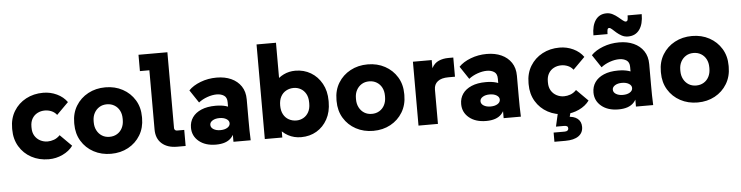

<svg xmlns="http://www.w3.org/2000/svg" viewBox="-52 -997 5694 1476"><g transform="rotate(-5 2794.5 -259.5)"><path d="M291 10Q216 10 157 -22Q98 -54 64 -111Q30 -168 30 -242V-252Q30 -327 64.5 -383.5Q99 -440 158 -471.5Q217 -503 291 -503Q347 -503 396.5 -479.5Q446 -456 475 -415L384 -324Q367 -346 342.5 -356Q318 -366 292 -366Q261 -366 235 -352.5Q209 -339 194 -313.5Q179 -288 179 -252V-242Q179 -206 194.5 -180.5Q210 -155 236.5 -141Q263 -127 294 -127Q318 -127 343 -136Q368 -145 389 -167L478 -78Q449 -38 398 -14Q347 10 291 10Z M771 10Q697 10 637.5 -22Q578 -54 543.5 -111Q509 -168 509 -242V-252Q509 -326 543.5 -382.5Q578 -439 637.5 -471Q697 -503 771 -503Q845 -503 904 -471Q963 -439 997.5 -382.5Q1032 -326 1032 -252V-242Q1032 -168 997.5 -111Q963 -54 904 -22Q845 10 771 10ZM771 -121Q804 -121 829.5 -136.5Q855 -152 869 -179.5Q883 -207 883 -242V-252Q883 -287 869 -314Q855 -341 829.5 -356.5Q804 -372 771 -372Q738 -372 713 -356.5Q688 -341 673.5 -314Q659 -287 659 -252V-242Q659 -207 673.5 -179.5Q688 -152 713 -136.5Q738 -121 771 -121Z M1281 0Q1207 0 1163.5 -38.5Q1120 -77 1120 -147V-671L1187 -604H1047V-730H1270V-144Q1270 -136 1276 -130Q1282 -124 1290 -124H1347V0Z M1716 0V-145L1698 -202V-307Q1698 -344 1675 -359Q1652 -374 1619 -374Q1585 -374 1546.5 -360.5Q1508 -347 1479 -324L1413 -423Q1446 -458 1504.5 -480.5Q1563 -503 1629 -503Q1693 -503 1741.5 -481Q1790 -459 1818 -417.5Q1846 -376 1846 -316V-155Q1846 -116 1846.5 -77.5Q1847 -39 1849 0ZM1581 10Q1499 10 1449.5 -31Q1400 -72 1400 -136Q1400 -181 1423.5 -215Q1447 -249 1492.5 -268.5Q1538 -288 1603 -288Q1694 -288 1737.5 -249Q1781 -210 1781 -145H1737Q1737 -71 1699 -30.5Q1661 10 1581 10ZM1624 -98Q1657 -98 1678 -111Q1699 -124 1699 -145Q1699 -165 1678 -178Q1657 -191 1624 -191Q1592 -191 1571 -178Q1550 -165 1550 -145Q1550 -124 1571 -111Q1592 -98 1624 -98Z M2238 10Q2183 10 2138 -14.5Q2093 -39 2064 -83L2093 -115V0H1958V-730H2108V-392L2077 -428Q2106 -463 2147 -483Q2188 -503 2237 -503Q2303 -503 2356 -471.5Q2409 -440 2440.5 -383Q2472 -326 2472 -251V-241Q2472 -165 2441 -108.5Q2410 -52 2357.5 -21Q2305 10 2238 10ZM2213 -121Q2242 -121 2267 -135Q2292 -149 2307 -176Q2322 -203 2322 -241V-251Q2322 -290 2307 -317Q2292 -344 2267 -358Q2242 -372 2213 -372Q2181 -372 2154.5 -357.5Q2128 -343 2113 -315Q2098 -287 2098 -246Q2098 -206 2113 -178Q2128 -150 2154.5 -135.5Q2181 -121 2213 -121Z M2795 10Q2721 10 2661.5 -22Q2602 -54 2567.5 -111Q2533 -168 2533 -242V-252Q2533 -326 2567.5 -382.5Q2602 -439 2661.5 -471Q2721 -503 2795 -503Q2869 -503 2928 -471Q2987 -439 3021.5 -382.5Q3056 -326 3056 -252V-242Q3056 -168 3021.5 -111Q2987 -54 2928 -22Q2869 10 2795 10ZM2795 -121Q2828 -121 2853.5 -136.5Q2879 -152 2893 -179.5Q2907 -207 2907 -242V-252Q2907 -287 2893 -314Q2879 -341 2853.5 -356.5Q2828 -372 2795 -372Q2762 -372 2737 -356.5Q2712 -341 2697.5 -314Q2683 -287 2683 -252V-242Q2683 -207 2697.5 -179.5Q2712 -152 2737 -136.5Q2762 -121 2795 -121Z M3144 0V-493H3289V-334H3271Q3271 -397 3290.5 -433Q3310 -469 3343.5 -483.5Q3377 -498 3418 -498H3456V-350H3405Q3351 -350 3322.5 -327.5Q3294 -305 3294 -265V0Z M3801 0V-145L3783 -202V-307Q3783 -344 3760 -359Q3737 -374 3704 -374Q3670 -374 3631.5 -360.5Q3593 -347 3564 -324L3498 -423Q3531 -458 3589.5 -480.5Q3648 -503 3714 -503Q3778 -503 3826.5 -481Q3875 -459 3903 -417.5Q3931 -376 3931 -316V-155Q3931 -116 3931.5 -77.5Q3932 -39 3934 0ZM3666 10Q3584 10 3534.5 -31Q3485 -72 3485 -136Q3485 -181 3508.5 -215Q3532 -249 3577.5 -268.5Q3623 -288 3688 -288Q3779 -288 3822.5 -249Q3866 -210 3866 -145H3822Q3822 -71 3784 -30.5Q3746 10 3666 10ZM3709 -98Q3742 -98 3763 -111Q3784 -124 3784 -145Q3784 -165 3763 -178Q3742 -191 3709 -191Q3677 -191 3656 -178Q3635 -165 3635 -145Q3635 -124 3656 -111Q3677 -98 3709 -98Z M4276 10Q4201 10 4142 -22Q4083 -54 4049 -111Q4015 -168 4015 -242V-252Q4015 -327 4049.5 -383.5Q4084 -440 4143 -471.5Q4202 -503 4276 -503Q4332 -503 4381.5 -479.5Q4431 -456 4460 -415L4369 -324Q4352 -346 4327.5 -356Q4303 -366 4277 -366Q4246 -366 4220 -352.5Q4194 -339 4179 -313.5Q4164 -288 4164 -252V-242Q4164 -206 4179.5 -180.5Q4195 -155 4221.5 -141Q4248 -127 4279 -127Q4303 -127 4328 -136Q4353 -145 4374 -167L4463 -78Q4434 -38 4383 -14Q4332 10 4276 10ZM4259 215H4174V144H4259Q4274 144 4281.5 138Q4289 132 4289 121Q4289 110 4281.5 105Q4274 100 4259 100H4196L4227 -36H4327L4302 55L4232 33H4288Q4340 33 4368 55.5Q4396 78 4396 119Q4396 165 4360.5 190Q4325 215 4259 215Z M4822 0V-145L4804 -202V-307Q4804 -344 4781 -359Q4758 -374 4725 -374Q4691 -374 4652.5 -360.5Q4614 -347 4585 -324L4519 -423Q4552 -458 4610.5 -480.5Q4669 -503 4735 -503Q4799 -503 4847.5 -481Q4896 -459 4924 -417.5Q4952 -376 4952 -316V-155Q4952 -116 4952.5 -77.5Q4953 -39 4955 0ZM4687 10Q4605 10 4555.5 -31Q4506 -72 4506 -136Q4506 -181 4529.5 -215Q4553 -249 4598.5 -268.5Q4644 -288 4709 -288Q4800 -288 4843.5 -249Q4887 -210 4887 -145H4843Q4843 -71 4805 -30.5Q4767 10 4687 10ZM4730 -98Q4763 -98 4784 -111Q4805 -124 4805 -145Q4805 -165 4784 -178Q4763 -191 4730 -191Q4698 -191 4677 -178Q4656 -165 4656 -145Q4656 -124 4677 -111Q4698 -98 4730 -98ZM4809 -542Q4782 -542 4760 -554Q4738 -566 4721 -581Q4704 -596 4691 -608Q4678 -620 4669 -620Q4658 -620 4655.5 -606Q4653 -592 4653 -574H4544Q4544 -650 4574 -692Q4604 -734 4659 -734Q4684 -734 4706 -722.5Q4728 -711 4746 -696Q4764 -681 4778 -669.5Q4792 -658 4801 -658Q4814 -658 4816.5 -672.5Q4819 -687 4819 -704H4928Q4928 -627 4897 -584.5Q4866 -542 4809 -542Z M5298 10Q5224 10 5164.5 -22Q5105 -54 5070.5 -111Q5036 -168 5036 -242V-252Q5036 -326 5070.5 -382.5Q5105 -439 5164.5 -471Q5224 -503 5298 -503Q5372 -503 5431 -471Q5490 -439 5524.5 -382.5Q5559 -326 5559 -252V-242Q5559 -168 5524.5 -111Q5490 -54 5431 -22Q5372 10 5298 10ZM5298 -121Q5331 -121 5356.5 -136.5Q5382 -152 5396 -179.5Q5410 -207 5410 -242V-252Q5410 -287 5396 -314Q5382 -341 5356.5 -356.5Q5331 -372 5298 -372Q5265 -372 5240 -356.5Q5215 -341 5200.5 -314Q5186 -287 5186 -252V-242Q5186 -207 5200.5 -179.5Q5215 -152 5240 -136.5Q5265 -121 5298 -121Z"/></g></svg>

Font: SUSE Thin ExtraBold
Style: Regular
Weight: 800
Version: Version 1.000